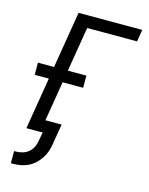

<svg xmlns="http://www.w3.org/2000/svg" viewBox="-138 -821 876 1130"><g transform="rotate(15 300.0 -256.0)"><path d="M41 223V149H52Q72 149 92.5 143Q113 137 129.5 123Q146 109 154.5 89.5Q163 70 166 50L175 0H76L128 -316H42V-390H140L197 -735H585L573 -662H269L224 -390H337V-316H212L172 -74H271L250 50Q247 73 239 96Q231 119 217.5 139.5Q204 160 185.5 177Q167 194 144.5 204.5Q122 215 98.5 219Q75 223 52 223Z"/></g></svg>

Font: Iosevka Custom Oblique
Style: Regular
Weight: 400
Italic angle: -9°
Designer: Belleve Invis
Foundry: Belleve Invis
Version: Version 27.0.1